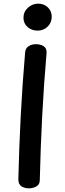

<svg xmlns="http://www.w3.org/2000/svg" viewBox="-20 -1010 354 1047"><path d="M117 -724Q119 -747 136 -758Q153 -769 175 -769Q201 -769 218 -758Q235 -747 234 -722Q219 -550 210 -375.5Q201 -201 197 -28Q197 -4 178.5 6.5Q160 17 137 17Q114 17 97 6Q80 -5 80 -32Q84 -202 93 -376.5Q102 -551 117 -724ZM185 -843Q153 -843 130.5 -862.5Q108 -882 108 -913Q108 -946 132.5 -968Q157 -990 187 -990Q210 -990 226.5 -980.5Q243 -971 252.5 -955Q262 -939 262 -919Q262 -886 239.5 -864.5Q217 -843 185 -843Z"/></svg>

Font: Playpen Sans Medium
Style: Regular
Weight: 500
Designer: Laura Meseguer, Veronika Burian, José Scaglione
Foundry: TypeTogether
Version: Version 1.001